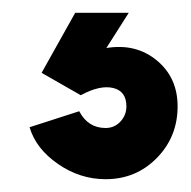

<svg xmlns="http://www.w3.org/2000/svg" viewBox="-20 -20 298 300"><path d="M145 260Q105 260 70.6 236.2Q36.2 212.5 26.2 178.8L103.8 153.8Q117.5 180 145 180Q158.8 180 168.1 170Q177.5 160 177.5 146.2Q177.5 122.5 156.9 117.5Q136.2 112.5 106.2 128.8L45 93.8L97.5 0H181.2L146.2 55Q192.5 47.5 225 74.4Q257.5 101.2 257.5 146.2Q257.5 193.8 225 226.9Q192.5 260 145 260Z"/></svg>

Font: Now Alt Black
Style: Regular
Weight: 900
Designer: Alfredo Marco Pradil
Foundry: Alfredo Marco Pradil
Version: Version 1.002;PS 001.002;hotconv 1.0.88;makeotf.lib2.5.64775